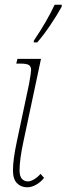

<svg xmlns="http://www.w3.org/2000/svg" viewBox="-20 -786 282 815"><path d="M35 -63Q35 -108 51 -183L103 -428Q112 -478 112 -488Q112 -504 102.5 -510Q93 -516 68 -516H49L54 -536H154L79 -183Q63 -108 63 -63Q63 -38 73 -27Q83 -16 98 -16Q111 -16 126 -25.5Q141 -35 152 -48L167 -31Q153 -13 133.5 -2Q114 9 96 9Q69 9 52 -8.5Q35 -26 35 -63ZM124 -614Q180 -697 212 -766H242V-758Q223 -723 194 -680Q165 -637 138 -606H123Z"/></svg>

Font: Noto Serif CondThin
Style: Italic
Weight: 250
Width: 3
Italic angle: -12°
Designer: Monotype Design Team
Foundry: Monotype Imaging Inc.
Version: Version 1.001